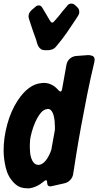

<svg xmlns="http://www.w3.org/2000/svg" viewBox="-26 -1036 544 1063"><path d="M285 -779Q277 -768 264 -763Q251 -758 239 -758H223Q210 -758 201.5 -763.5Q193 -769 187.5 -778Q182 -787 179 -798Q176 -809 173 -819Q167 -836 161 -852Q155 -868 150 -884L134 -933Q132 -941 132 -944Q132 -958 139.5 -969Q147 -980 158 -988L171 -999Q178 -1006 189 -1006Q201 -1006 209 -992L251 -921Q257 -911 263 -911Q269 -911 275 -919L301 -949Q312 -963 322 -975.5Q332 -988 342 -999L347 -1005Q355 -1016 369 -1016Q381 -1016 389 -1008L401 -997Q411 -987 412 -979Q413 -971 413 -969Q413 -959 407 -950L397 -934Q371 -894 343.5 -854.5Q316 -815 285 -779ZM496 -691Q475 -604 456.5 -511.5Q438 -419 422.5 -334Q407 -249 396 -180Q385 -111 379 -72Q376 -53 362.5 -39Q349 -25 330 -21L259 -5Q257 -4 253 -4Q235 -4 235 -25Q235 -38 229 -38Q223 -38 216 -31Q177 2 133 7Q108 7 89 1Q70 -5 52 -23Q18 -57 6 -107Q-6 -157 -6 -204Q-6 -273 14 -347Q34 -421 71 -478Q131 -570 204 -576Q208 -577 216 -577Q263 -577 297 -537Q305 -529 309 -529Q315 -529 318 -544L342 -678Q346 -698 360.5 -711Q375 -724 395 -726L462 -731Q476 -731 487 -726Q498 -721 498 -704Q498 -701 496 -691ZM278 -317V-334Q278 -347 276.5 -364Q275 -381 271 -396.5Q267 -412 259 -422.5Q251 -433 238 -433Q237 -433 236 -432Q216 -431 199.5 -410.5Q183 -390 170.5 -362.5Q158 -335 150.5 -307.5Q143 -280 141 -264Q140 -253 139.5 -243Q139 -233 139 -223Q139 -211 140.5 -193.5Q142 -176 147 -160.5Q152 -145 162 -134Q172 -123 189 -123Q209 -125 227 -147Q245 -169 258 -206Z"/></svg>

Font: Bangerz 2
Style: Regular
Weight: 400
Designer: vernon adams
Foundry: Vernon Adams
Version: Version 2.10;December 28, 2023;FontCreator 13.0.0.2683 64-bi